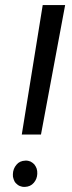

<svg xmlns="http://www.w3.org/2000/svg" viewBox="-20 -731 283 757"><path d="M65.9 -200.7H141.6L236.8 -710.9H148.4ZM30.8 -44.4C30.3 -37.1 31.2 -30.8 33.7 -24.4C35.6 -18.1 38.6 -12.7 43 -8.3C47.4 -3.9 52.2 0 58.1 2.4C64 4.9 70.8 6.3 78.1 5.9C92.8 5.4 104.5 0 113.3 -10.3C121.6 -20 126.5 -31.7 127 -45.9C127.4 -53.2 126.5 -60.1 124.5 -66.4C122.1 -72.8 119.1 -78.1 115.2 -83C110.8 -87.4 106 -91.3 100.1 -94.2C94.2 -96.7 87.4 -98.1 80.1 -97.7C64.9 -97.2 53.2 -91.8 44.9 -81.5C36.1 -71.3 31.2 -58.6 30.8 -44.4Z"/></svg>

Font: Roboto Condensed
Style: Italic
Weight: 400
Designer: Google
Version: Version 1.000;PS 001.000;hotconv 1.0.88;makeotf.lib2.5.64775